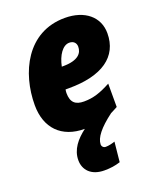

<svg xmlns="http://www.w3.org/2000/svg" viewBox="-148 -654 818 990"><g transform="rotate(-20 261.0 -158.5)"><path d="M340 233 351 124C333 130 316 134 300 134C288 134 279 125 279 113C280 77 313 34 385 -20C398 -26 410 -33 423 -40V-168C367 -138 327 -124 275 -124C228 -124 204 -144 204 -196C204 -202 205 -208 206 -215H225C407 -215 508 -285 508 -414C508 -504 437 -563 328 -563C119 -563 29 -369 29 -193C29 -67 103 10 230 10C181 47 143 92 143 151C143 204 180 246 252 246C286 246 312 242 340 233ZM228 -332C240 -391 270 -435 306 -435C330 -435 343 -420 343 -400C343 -365 319 -332 235 -332Z"/></g></svg>

Font: Noto Sans UI SemiCondensed Black
Style: Italic
Weight: 900
Width: 4
Italic angle: -372°
Designer: Monotype Design Team
Foundry: Monotype Imaging Inc.
Version: Version 1.901